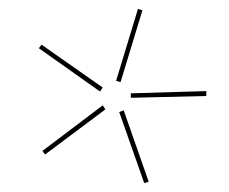

<svg xmlns="http://www.w3.org/2000/svg" viewBox="-20 -748 512 430"><path d="M240 -567 289 -728 299 -725 250 -564ZM67 -640 73 -648 210 -552 204 -543ZM273 -529V-539L442 -544V-533ZM75 -410 210 -512 216 -503 81 -402ZM247 -497 257 -501 313 -341 303 -338Z"/></svg>

Font: Ysabeau Infant Hairline
Style: Regular
Weight: 100
Designer: Christian Thalmann (Catharsis Fonts)
Version: Version 0.003